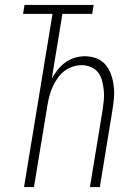

<svg xmlns="http://www.w3.org/2000/svg" viewBox="-20 -755 540 775"><path d="M77 0 192 -699H73L79 -735H358L352 -699H232L189 -438Q199 -456 213 -473.5Q227 -491 244.5 -503.5Q262 -516 282.5 -522Q303 -528 323 -528Q348 -528 370.5 -519Q393 -510 407.5 -492Q422 -474 429.5 -451Q437 -428 439.5 -404Q442 -380 439.5 -355Q437 -330 433 -305L383 0H343L394 -310Q397 -330 399 -350Q401 -370 399 -389.5Q397 -409 392.5 -427.5Q388 -446 377 -461Q366 -476 348 -484Q330 -492 310 -492Q292 -492 273.5 -486Q255 -480 239.5 -468Q224 -456 212.5 -439.5Q201 -423 193 -405.5Q185 -388 180 -369.5Q175 -351 172 -333L117 0Z"/></svg>

Font: Iosevka Term Curly Extralight
Style: Italic
Weight: 200
Italic angle: -9°
Designer: Belleve Invis
Foundry: Belleve Invis
Version: Version 32.3.0